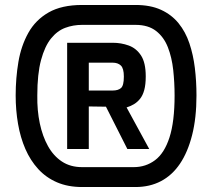

<svg xmlns="http://www.w3.org/2000/svg" viewBox="-20 -752 851 772"><path d="M310 0Q253 0 209 -19Q165 -38 133.5 -72.5Q102 -107 82 -153Q62 -199 52.5 -254Q43 -309 43 -368Q43 -438 54 -503Q65 -568 94 -620Q123 -672 175.5 -702Q228 -732 310 -732H525Q585 -732 627.5 -712.5Q670 -693 698 -658.5Q726 -624 741.5 -578Q757 -532 763.5 -478.5Q770 -425 770 -368Q770 -278 752.5 -209Q735 -140 703.5 -93.5Q672 -47 627 -23.5Q582 0 525 0ZM310 -80H518Q566 -80 603.5 -108Q641 -136 661.5 -199.5Q682 -263 682 -368Q682 -420 676.5 -470.5Q671 -521 655 -562Q639 -603 607.5 -627.5Q576 -652 525 -652H310Q274 -652 242 -640Q210 -628 185 -597Q160 -566 145 -510.5Q130 -455 130 -368Q129 -308 140 -256Q151 -204 173 -164.5Q195 -125 229 -102.5Q263 -80 310 -80ZM250 -153V-580H434Q467 -580 497.5 -569Q528 -558 547 -529Q566 -500 566 -445Q566 -412 560 -390Q554 -368 543 -354.5Q532 -341 518.5 -333Q505 -325 489 -320L580 -153H492L406 -323L337 -324V-153ZM337 -388H433Q455 -388 466.5 -398Q478 -408 478 -444Q478 -477 466 -488.5Q454 -500 433 -500H337Z"/></svg>

Font: Exo Thin
Style: Bold
Weight: 700
Version: Version 2.000